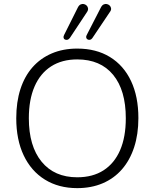

<svg xmlns="http://www.w3.org/2000/svg" viewBox="-20 -964 799 992"><path d="M379 8Q283 8 212 -36Q141 -80 102.5 -161Q64 -242 64 -353Q64 -437 85.5 -503.5Q107 -570 148 -616.5Q189 -663 247.5 -688Q306 -713 379 -713Q477 -713 548 -669.5Q619 -626 657 -545.5Q695 -465 695 -354Q695 -270 673 -203Q651 -136 610 -89Q569 -42 510.5 -17Q452 8 379 8ZM379 -48Q459 -48 515 -84Q571 -120 600.5 -188Q630 -256 630 -353Q630 -498 564.5 -577.5Q499 -657 379 -657Q300 -657 244 -621Q188 -585 158.5 -517Q129 -449 129 -353Q129 -209 195 -128.5Q261 -48 379 -48ZM341 -768Q335 -760 328.5 -758.5Q322 -757 316 -759.5Q310 -762 308.5 -768.5Q307 -775 311 -783L382 -925Q388 -937 396.5 -941Q405 -945 413.5 -943Q422 -941 428 -935Q434 -929 435 -920Q436 -911 429 -901ZM457 -767Q452 -760 445.5 -758.5Q439 -757 433 -760Q427 -763 425.5 -769.5Q424 -776 428 -783L501 -925Q507 -937 515.5 -941Q524 -945 532.5 -943Q541 -941 547 -935Q553 -929 554 -920Q555 -911 547 -901Z"/></svg>

Font: Nunito ExtraLight Light
Style: Regular
Weight: 300
Version: Version 3.602